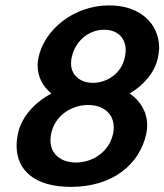

<svg xmlns="http://www.w3.org/2000/svg" viewBox="-20 -687 619 723"><path d="M172.5 -183.3C186.7 -252.5 250 -291.7 311.7 -291.7C365.8 -291.7 408.3 -261.7 408.3 -207.5C408.3 -200 407.5 -191.7 405.8 -183.3C390.8 -114.2 328.3 -75 265.8 -75C211.7 -75 170 -105 170 -158.3C170 -165.8 170.8 -174.2 172.5 -183.3ZM450 -470.8C436.7 -408.3 380.8 -375 330 -375C285.8 -375 247.5 -400.8 247.5 -448.3C247.5 -455.8 248.3 -463.3 250 -470.8C263.3 -533.3 314.2 -575 372.5 -575C421.7 -575 453.3 -545 453.3 -497.5C453.3 -489.2 451.7 -480 450 -470.8ZM575 -470.8C577.5 -483.3 579.2 -495.8 579.2 -507.5C579.2 -595 510.8 -666.7 391.7 -666.7C256.7 -666.7 146.7 -574.2 125 -470.8C122.5 -460 121.7 -450 121.7 -440C121.7 -397.5 141.7 -360.8 173.3 -335C111.7 -301.7 60.8 -248.3 47.5 -183.3C44.2 -167.5 42.5 -152.5 42.5 -137.5C42.5 -46.7 110 16.7 246.7 16.7C405 16.7 505.8 -68.3 530.8 -183.3C533.3 -194.2 534.2 -205 534.2 -215.8C534.2 -265.8 508.3 -307.5 468.3 -335C522.5 -366.7 563.3 -415 575 -470.8Z"/></svg>

Font: BoonHome
Style: Bold Oblique
Weight: 700
Italic angle: -12°
Designer: Sungsit Sawaiwan
Foundry: Sungsit Sawaiwan
Version: Version 0.2